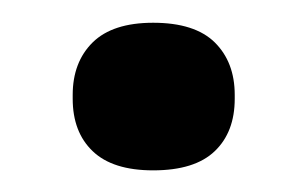

<svg xmlns="http://www.w3.org/2000/svg" viewBox="-20 -350 277 173"><path d="M118 -196.5Q81.5 -196.5 63.5 -213.8Q45.5 -231 45.5 -261V-264.5Q45.5 -294 63.5 -311.8Q81.5 -329.5 118 -329.5Q155.5 -329.5 173.5 -311.8Q191.5 -294 191.5 -264.5V-261Q191.5 -231 173.5 -213.8Q155.5 -196.5 118 -196.5Z"/></svg>

Font: Anek Gujarati SemiExpanded SemiBold
Style: Regular
Weight: 600
Width: 6
Designer: Mrunmayee Ghaisas (Gujarati), Yesha Goshar (Latin)
Foundry: Ek Type
Version: Version 1.003